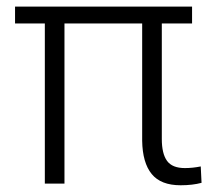

<svg xmlns="http://www.w3.org/2000/svg" viewBox="-20 -548 635 573"><path d="M553.2 -478H462.9V-133.3Q462.9 -89.4 478.5 -67.9Q494.1 -46.4 531.7 -46.4Q554.7 -46.4 579.1 -51.3L581.5 -2.4Q554.7 4.9 519 4.9Q460 4.9 432.6 -28.8Q405.3 -62.5 404.3 -127.9V-478H172.4V0H113.8V-478H24.9V-528.3H553.2Z"/></svg>

Font: SteelSelectRoboto
Style: Regular
Weight: 300
Designer: Google
Version: Version 2.137; 2017